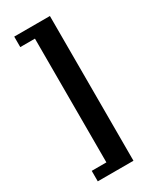

<svg xmlns="http://www.w3.org/2000/svg" viewBox="-198 -680 721 883"><g transform="rotate(-30 162.5 -238.5)"><path d="M233 146H43.5V90.3H121.4V-566.9H43.5V-622.6H233Z"/></g></svg>

Font: Playfair 5pt SemiExpanded Light
Style: Regular
Weight: 300
Width: 6
Designer: Claus Eggers Sørensen
Foundry: Claus Eggers Sørensen
Version: Version 2.203